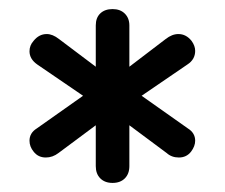

<svg xmlns="http://www.w3.org/2000/svg" viewBox="-20 -729 495 423"><path d="M191 -363V-453L109 -392Q96 -382 81 -382Q64 -382 54 -395Q45 -406 45 -419Q45 -436 61 -446L163 -518L62 -587Q45 -599 45 -616Q45 -629 54 -639Q66 -654 83 -654Q96 -654 110 -643L191 -582V-673Q191 -690 201 -699.5Q211 -709 228 -709Q245 -709 255 -699Q265 -689 265 -673V-582L345 -643Q359 -654 373 -654Q390 -654 402 -639Q410 -628 410 -617Q410 -598 393 -587L292 -518L394 -446Q410 -436 410 -419Q410 -407 401 -395Q391 -382 374 -382Q358 -382 347 -392L265 -453V-363Q265 -346 255 -336Q245 -326 228 -326Q211 -326 201 -336Q191 -346 191 -363Z"/></svg>

Font: Kodchasan Medium
Style: Regular
Weight: 500
Designer: Katatrad Aksorn Co.,Ltd.
Foundry: Cadson Demak Co.,Ltd.
Version: Version 1.000; ttfautohint (v1.6)